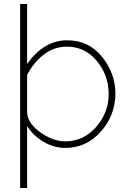

<svg xmlns="http://www.w3.org/2000/svg" viewBox="-20 -730 643 963"><path d="M308 12Q250 12 197.5 -19.5Q145 -51 116 -98V213H81V-710H116V-409Q200 -528 317 -528Q425 -528 492 -445Q559 -362 559 -258Q557 -149 484.5 -68.5Q412 12 308 12ZM316 -496Q250 -496 198.5 -455.5Q147 -415 116 -354V-170Q116 -114 180.5 -67.5Q245 -21 307 -21Q399 -21 462 -93Q525 -165 525 -258Q525 -353 465.5 -424.5Q406 -496 316 -496Z"/></svg>

Font: Raleway-v4020 ExtraLight
Style: Regular
Weight: 275
Designer: Matt McInerney, Pablo Impallari, Rodrigo Fuenzalida
Foundry: Matt McInerney, Pablo Impallari, Rodrigo Fuenzalida
Version: Version 4.020;PS 004.020;hotconv 1.0.88;makeotf.lib2.5.64775